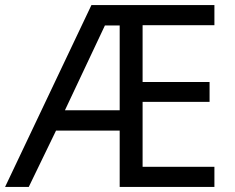

<svg xmlns="http://www.w3.org/2000/svg" viewBox="-21 -734 922 754"><path d="M821 0H449V-221H199L92 0H-1L338 -714H821V-635H539V-412H802V-334H539V-79H821ZM234 -301H449V-634H391Z"/></svg>

Font: Noto Sans Ugaritic
Style: Regular
Weight: 400
Designer: Monotype Design Team
Foundry: Monotype Imaging Inc.
Version: Version 2.001; ttfautohint (v1.8.4.7-5d5b)